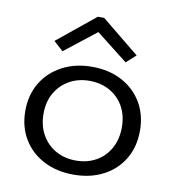

<svg xmlns="http://www.w3.org/2000/svg" viewBox="-79 -755 758 833"><g transform="rotate(10 300.0 -338.5)"><path d="M299 8Q225 8 167.5 -22Q110 -52 78 -105.5Q46 -159 46 -229Q46 -299 78 -352.5Q110 -406 167.5 -436.5Q225 -467 299 -467Q374 -467 431 -436.5Q488 -406 519.5 -352.5Q551 -299 551 -229Q551 -159 519.5 -105.5Q488 -52 431 -22Q374 8 299 8ZM299 -54Q349 -54 388 -76Q427 -98 449 -138Q471 -178 471 -230Q471 -283 449 -322Q427 -361 388 -383Q349 -405 299 -405Q249 -405 210 -383Q171 -361 148.5 -322Q126 -283 126 -230Q126 -178 148.5 -138Q171 -98 210 -76Q249 -54 299 -54ZM160 -511 118 -549 285 -685H313L480 -549L438 -511L299 -620Z"/></g></svg>

Font: Inconsolata Expanded
Style: Regular
Weight: 400
Width: 7
Monospace: yes
Designer: Raph Levien, Cyreal, Brenton Simpson
Foundry: Raph Levien, Cyreal, Google
Version: Version 3.000; ttfautohint (v1.8.2.53-6de2)